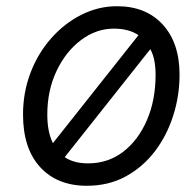

<svg xmlns="http://www.w3.org/2000/svg" viewBox="-20 -587 631 617"><path d="M259 10Q164 10 109 -50Q54 -110 54 -219Q54 -290 78 -353Q102 -416 144.5 -464Q187 -512 241.5 -539.5Q296 -567 356 -567Q449 -567 503 -508Q557 -449 557 -347Q557 -279 536.5 -215Q516 -151 477.5 -100.5Q439 -50 384 -20Q329 10 259 10ZM150 -127 425 -474Q394 -495 346 -495Q289 -495 240 -458Q191 -421 161.5 -358.5Q132 -296 132 -219Q132 -163 150 -127ZM463 -429 188 -82Q217 -62 263 -62Q327 -62 375.5 -99Q424 -136 452 -200.5Q480 -265 480 -347Q480 -371 476 -392Q472 -413 463 -429Z"/></svg>

Font: Zain
Style: Italic
Weight: 400
Italic angle: -10°
Designer: Zain,Boutros
Foundry: Mobile Telecommunications Company (Zain), 2024
Version: Version 1.51; ttfautohint (v1.8.4)